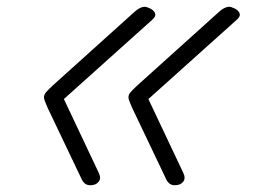

<svg xmlns="http://www.w3.org/2000/svg" viewBox="-20 -534 765 568"><path d="M247 14Q238 14 232 9.5Q226 5 222 -3L120 -217Q115 -229 112.5 -235.5Q110 -242 110 -246Q110 -254 116.5 -261.5Q123 -269 137 -282L378 -499Q389 -509 399.5 -512.5Q410 -516 419 -511Q428 -508 433.5 -502.5Q439 -497 439.5 -491Q440 -485 432 -477L169 -241L272 -23Q280 -7 272 3.5Q264 14 247 14ZM497 14Q488 14 482 9.5Q476 5 472 -3L370 -217Q365 -229 362.5 -235.5Q360 -242 360 -246Q360 -254 366.5 -261.5Q373 -269 387 -282L628 -499Q639 -509 649.5 -512.5Q660 -516 669 -511Q678 -508 683.5 -502.5Q689 -497 689.5 -491Q690 -485 682 -477L419 -241L522 -23Q530 -7 522 3.5Q514 14 497 14Z"/></svg>

Font: Playwrite US Trad ExtraLight
Style: Regular
Weight: 250
Designer: Veronika Burian, José Scaglione
Foundry: TypeTogether
Version: Version 1.003